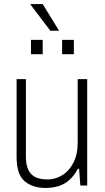

<svg xmlns="http://www.w3.org/2000/svg" viewBox="-20 -917 518 949"><path d="M205 12Q141 12 101.5 -21.5Q62 -55 62 -141V-526H108V-143Q108 -111 115.5 -89Q123 -67 137 -54Q151 -41 171 -35.5Q191 -30 215 -30Q253 -30 287 -50.5Q321 -71 342.5 -112Q364 -153 364 -213V-526H411V0H377L371 -83H365Q345 -46 320 -25Q295 -4 265.5 4Q236 12 205 12ZM133 -649V-720H191V-649ZM287 -649V-720H345V-649ZM272 -765H229L131 -894V-897H191Z"/></svg>

Font: Archivo SemiCondensed Thin
Style: Regular
Weight: 250
Width: 4
Designer: Hector Gatti
Foundry: Omnibus-Type
Version: Version 2.001